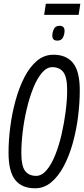

<svg xmlns="http://www.w3.org/2000/svg" viewBox="-20 -1005 453 1035"><path d="M169 10Q98 10 62 -35Q26 -80 26 -182Q26 -249 35.5 -322Q45 -395 64 -464Q83 -533 111.5 -588.5Q140 -644 179 -677Q218 -710 268 -710Q338 -710 374 -665Q410 -620 410 -518Q410 -451 401 -378Q392 -305 373 -236Q354 -167 325 -111.5Q296 -56 257 -23Q218 10 169 10ZM175 -57Q205 -57 231 -87.5Q257 -118 277.5 -169Q298 -220 312 -281Q326 -342 334 -404.5Q342 -467 342 -520Q342 -589 321.5 -616Q301 -643 262 -643Q232 -643 206 -612.5Q180 -582 159.5 -531Q139 -480 124.5 -419Q110 -358 102.5 -295.5Q95 -233 95 -180Q95 -111 115 -84Q135 -57 175 -57ZM289 -786Q262 -786 262 -812Q262 -831 270.5 -848.5Q279 -866 301 -866Q328 -866 328 -839Q328 -820 319.5 -803Q311 -786 289 -786ZM218 -925 227 -985H413L404 -925Z"/></svg>

Font: Georama Condensed
Style: Italic
Weight: 400
Width: 3
Italic angle: -9°
Designer: Jean-Baptiste Levee
Foundry: Production Type
Version: Version 1.000